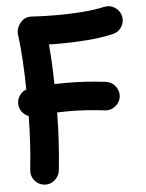

<svg xmlns="http://www.w3.org/2000/svg" viewBox="-55 -762 663 873"><g transform="rotate(-5 276.5 -326.0)"><path d="M25.9 -305.2Q23.4 -327.6 35.4 -346.9Q47.4 -366.2 67.9 -373.5Q66.9 -441.4 63.5 -502.4Q60.1 -563.5 51.8 -628.9Q50.3 -642.6 57.6 -660.2Q64.9 -677.7 80.8 -690.4Q96.7 -703.1 120.1 -701.7Q149.9 -699.7 179.9 -699Q210 -698.2 239.7 -698.2Q294.9 -698.2 352.5 -702.6Q410.2 -707 453.1 -716.8Q479 -722.7 501.7 -708.3Q524.4 -693.8 530.8 -668Q536.6 -641.6 522.2 -618.9Q507.8 -596.2 481.9 -590.3Q426.8 -577.6 363.5 -572.8Q300.3 -567.9 239.7 -567.9Q227.1 -567.9 214.1 -567.9Q201.2 -567.9 188.5 -568.4Q192.4 -522.9 194.6 -478.3Q196.8 -433.6 197.8 -386.7Q224.1 -387.7 251 -387.7Q340.3 -387.7 431.6 -376.5Q458 -373 474.6 -351.8Q491.2 -330.6 488.3 -304.2Q484.9 -277.8 463.6 -261.2Q442.4 -244.6 416 -247.6Q374.5 -252.9 333.3 -255.6Q292 -258.3 251 -258.3Q225.1 -258.3 198.7 -257.3Q197.8 -187.5 193.8 -121.1Q189.9 -54.7 183.1 6.8Q179.7 33.2 158.4 50.5Q137.2 67.9 110.8 64.5Q84.5 61.5 67.6 40.5Q50.8 19.5 53.7 -6.8Q60.1 -63 63.7 -125.2Q67.4 -187.5 68.4 -252.4Q51.8 -258.3 40 -272.5Q28.3 -286.6 25.9 -305.2Z"/></g></svg>

Font: Mikhak Bold
Style: Regular
Weight: 700
Designer: Amin Abedi
Version: Version 3.3